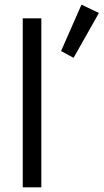

<svg xmlns="http://www.w3.org/2000/svg" viewBox="-20 -806 446 827"><path d="M78 -727H158V1H78ZM331 -786 406 -750 297 -557 243 -586Z"/></svg>

Font: Bellota Text
Style: Bold
Weight: 700
Designer: Kemie Guaida
Foundry: Kemie Guaida
Version: Version 4.001